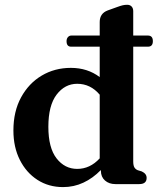

<svg xmlns="http://www.w3.org/2000/svg" viewBox="-20 -769 662 802"><path d="M258 -597Q258 -607.5 263.8 -614Q269.5 -620.5 278 -620.5H396.5V-677Q396.5 -713 430 -725.5L467.5 -739Q482.5 -744.5 491.8 -746.8Q501 -749 511.5 -749Q523 -749 529.8 -741.8Q536.5 -734.5 536.5 -722.5V-620.5H598Q618.5 -620.5 618.5 -597Q618.5 -574 598 -574H536.5V-95.5Q536.5 -77.5 541.5 -69.5Q546.5 -61.5 555.5 -58L572 -53Q592.5 -43.5 592.5 -26Q592.5 0 561.5 0H462Q435.5 0 418.5 -15Q401.5 -30 401.5 -55.5L401 -58.5Q368 -24.5 328.2 -6Q288.5 12.5 243.5 12.5Q183 12.5 136.2 -17.8Q89.5 -48 62.8 -101.2Q36 -154.5 36 -224Q36 -303.5 68 -362.2Q100 -421 154.2 -453.2Q208.5 -485.5 276 -485.5Q345.5 -485.5 396.5 -447V-574H277Q258 -574 258 -597ZM182 -239.5Q182 -151.5 216.2 -107.5Q250.5 -63.5 302.5 -63.5Q356 -63.5 396.5 -107.5V-373.5Q358 -419 302.5 -419Q251 -419 216.5 -373.8Q182 -328.5 182 -239.5Z"/></svg>

Font: Fraunces 9pt S050 SemiBold
Style: Regular
Weight: 600
Version: Version 1.000; ttfautohint (v1.8.3)